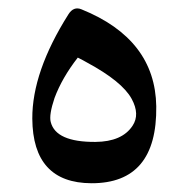

<svg xmlns="http://www.w3.org/2000/svg" viewBox="-20 -429 436 447"><path d="M106.9 -200.7Q93.8 -161.6 98.1 -145Q109.9 -98.1 202.1 -98.6Q264.2 -99.1 288.6 -136.2Q306.2 -162.6 286.6 -198.7Q264.6 -239.3 182.1 -283.7Q173.8 -288.6 161.1 -294.9Q124.5 -248 106.9 -200.7ZM55.2 -152.8Q54.7 -261.7 139.2 -395.5Q151.4 -415 169.9 -407.2Q341.3 -337.9 343.8 -181.6Q346.2 -2 192.9 -2.4Q56.2 -2.9 55.2 -152.8Z"/></svg>

Font: Parastoo WOL
Style: WOL
Weight: 400
Foundry: Saber Rastikerdar (saber.rastikerdar@gmail.com)
Version: Version 1.0.0-alpha5